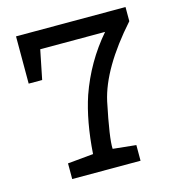

<svg xmlns="http://www.w3.org/2000/svg" viewBox="-100 -746 763 832"><g transform="rotate(-15 281.0 -330.0)"><path d="M237.3 -81.1Q247.1 -225.6 283.2 -334Q331.1 -470.7 424.8 -579.1H133.8L107.4 -448.2H46.9V-660.2H538.1V-596.7Q386.7 -426.8 355.5 -286.1Q322.3 -127 325.2 -81.1L428.7 -70.3V0H122.1V-70.3Z"/></g></svg>

Font: Hopone
Style: Regular
Weight: 400
Foundry: SIL International (SIL)
Version: Version 1.00 September 3, 2015, initial release